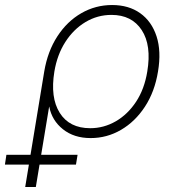

<svg xmlns="http://www.w3.org/2000/svg" viewBox="-113 -544 686 768"><path d="M-12.2 204.1 64 -258.3Q77.6 -338.9 116.5 -398.7Q155.3 -458.5 212.2 -491.2Q269 -523.9 335.4 -523.9Q401.9 -523.9 447.8 -491.2Q493.7 -458.5 513.2 -398.7Q532.7 -338.9 519 -257.8Q505.9 -177.2 466.8 -117.4Q427.7 -57.6 371.3 -24.7Q314.9 8.3 249.5 8.3Q183.1 8.3 138.9 -26.9Q94.7 -62 84 -117.2H83.5L30.3 204.1ZM248 -31.2Q302.2 -31.2 350.1 -58.8Q397.9 -86.4 431.4 -137.2Q464.8 -188 476.1 -257.8Q493.7 -362.8 453.9 -423.6Q414.1 -484.4 333 -484.4Q276.9 -484.4 229 -455.8Q181.2 -427.2 148.4 -376.2Q115.7 -325.2 104.5 -257.8Q87.4 -153.8 126 -92.5Q164.6 -31.2 248 -31.2ZM-93.3 114.3 -87.4 75.2H197.3L190.9 114.3Z"/></svg>

Font: Inter Display ExtraLight
Style: Italic
Weight: 200
Italic angle: -9.39999°
Designer: Rasmus Andersson
Foundry: rsms
Version: Version 4.000;git-a52131595